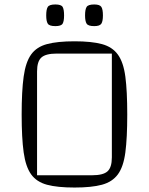

<svg xmlns="http://www.w3.org/2000/svg" viewBox="-20 -825 668 860"><path d="M77 -312Q77 -417 86 -482Q95 -547 119.5 -581Q144 -615 190.5 -627.5Q237 -640 314 -640Q390 -640 436.5 -627.5Q483 -615 508 -580.5Q533 -546 541.5 -481.5Q550 -417 550 -312Q550 -207 541.5 -142.5Q533 -78 508 -44Q483 -10 436.5 2.5Q390 15 314 15Q237 15 190.5 2.5Q144 -10 119.5 -44Q95 -78 86 -142.5Q77 -207 77 -312ZM146 -40H393Q442 -40 461.5 -57.5Q481 -75 481 -120V-585H234Q185 -585 165.5 -567.5Q146 -550 146 -505ZM402 -708Q375 -708 368 -719Q361 -730 361 -756Q361 -783 368 -794Q375 -805 402 -805Q427 -805 434 -794Q441 -783 441 -756Q441 -730 434 -719Q427 -708 402 -708ZM228 -708Q201 -708 194 -719Q187 -730 187 -756Q187 -783 194 -794Q201 -805 228 -805Q254 -805 260.5 -794Q267 -783 267 -756Q267 -730 260.5 -719Q254 -708 228 -708Z"/></svg>

Font: Changa ExtraLight ExtraLight
Style: Regular
Weight: 250
Version: Version 3.002; ttfautohint (v1.8.2)